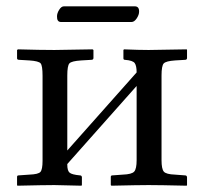

<svg xmlns="http://www.w3.org/2000/svg" viewBox="-20 -588 651 610"><path d="M152.8 -429.2Q152.8 -429.2 273.9 -431.2L276.9 -429.2V-403.8Q276.9 -397.9 270 -397.9L237.8 -396Q207 -394 200.4 -386.5Q193.8 -378.9 193.8 -348.1V-109.9L414.1 -357.9Q414.1 -378.9 408 -387.5Q401.9 -396 377 -397.9Q372.1 -397.9 372.1 -402.8V-429.2L374 -431.2Q421.9 -429.2 452.1 -429.2L573.2 -431.2L574.2 -429.2V-403.8Q574.2 -397.9 567.9 -397.9L536.1 -396Q507.3 -394 500.2 -386.5Q493.2 -378.9 493.2 -348.1V-79.1Q493.2 -51.3 500.5 -42.7Q507.8 -34.2 536.1 -33.2L567.9 -30.8Q573.7 -30.8 574.2 -24.9V0L573.2 2Q487.3 0 452.1 0Q419.9 0 334 2L332 0V-25.9Q332 -30.8 336.9 -30.8L370.1 -33.2Q398.9 -34.2 406.5 -43Q414.1 -51.8 414.1 -79.1V-314.9L193.8 -66.9V-64.9Q193.8 -45.9 200.9 -39.6Q208 -33.2 233.9 -30.8Q239.7 -30.8 240.2 -24.9V0L238.8 2L152.8 0Q120.6 0 35.2 2L34.2 0V-25.9Q34.2 -30.8 39.1 -30.8L73.2 -33.2Q102.1 -34.2 108.6 -42Q115.2 -49.8 115.2 -77.1V-347.2Q115.2 -379.4 109.1 -386.7Q103 -394 73.2 -396L41 -397.9Q34.2 -397.9 34.2 -402.8V-429.2L37.1 -431.2Q107.9 -429.2 152.8 -429.2ZM397.9 -518.1H173.8Q160.6 -518.1 161.1 -536.1Q161.1 -545.9 168 -556.9Q174.8 -567.9 183.1 -567.9H408.2Q422.4 -567.9 421.9 -550.8Q421.9 -541 414.3 -529.5Q406.7 -518.1 397.9 -518.1Z"/></svg>

Font: Linux Libertine Capitals
Style: Small Caps
Weight: 400
Designer: Philipp H. Poll
Foundry: Philipp H. Poll
Version: Version 5.1.3